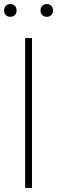

<svg xmlns="http://www.w3.org/2000/svg" viewBox="-42 -928 282 948"><path d="M82 0V-740H116V0ZM189 -845Q175.5 -845 166.8 -853.5Q158 -862 158 -876Q158 -890.5 166.8 -899.2Q175.5 -908 189 -908Q202.5 -908 211.2 -899.2Q220 -890.5 220 -876Q220 -862 211.2 -853.5Q202.5 -845 189 -845ZM9 -845Q-4.5 -845 -13.2 -853.5Q-22 -862 -22 -876Q-22 -890.5 -13.2 -899.2Q-4.5 -908 9 -908Q22.5 -908 31.2 -899.2Q40 -890.5 40 -876Q40 -862 31.2 -853.5Q22.5 -845 9 -845Z"/></svg>

Font: Encode Sans Condensed Thin
Style: Regular
Weight: 100
Width: 3
Designer: Multiple Designers
Foundry: Impallari Type
Version: Version 3.000; ttfautohint (v1.8.3) -l 8 -r 50 -G 200 -x 14 